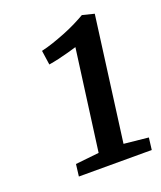

<svg xmlns="http://www.w3.org/2000/svg" viewBox="-98 -965 512 609"><g transform="rotate(-20 158.0 -661.0)"><path d="M70 -463 149.5 -471.5 195 -812Q183.5 -808.5 166.5 -803.8Q149.5 -799 131.8 -795Q114 -791 98.5 -788.5L91.5 -837Q109.5 -841 131 -848.2Q152.5 -855.5 174.5 -864.2Q196.5 -873 216 -882.8Q235.5 -892.5 249 -900.5L289 -890.5L233.5 -471.5L316 -463L311 -422.5H65Z"/></g></svg>

Font: Merriweather Light 18pt Medium
Style: Italic
Weight: 500
Italic angle: -7.8°
Version: Version 2.101